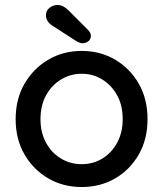

<svg xmlns="http://www.w3.org/2000/svg" viewBox="-20 -743 657 773"><path d="M574 -263Q574 -183 539 -121.5Q504 -60 444 -25Q384 10 309 10Q234 10 174 -25Q114 -60 78.5 -121.5Q43 -183 43 -263Q43 -344 78.5 -405.5Q114 -467 174 -502.5Q234 -538 309 -538Q384 -538 444 -502.5Q504 -467 539 -405.5Q574 -344 574 -263ZM474 -263Q474 -318 452 -358.5Q430 -399 392.5 -422.5Q355 -446 309 -446Q263 -446 225 -422.5Q187 -399 165 -358.5Q143 -318 143 -263Q143 -210 165 -169Q187 -128 225 -105Q263 -82 309 -82Q355 -82 392.5 -105Q430 -128 452 -169Q474 -210 474 -263ZM311 -569Q306 -569 299.5 -571.5Q293 -574 288 -577L195 -637Q181 -645 173 -656.5Q165 -668 165 -681Q165 -701 180 -712Q195 -723 211 -723Q224 -723 235 -717Q246 -711 254 -703L334 -623Q346 -611 346 -599Q346 -586 336.5 -577.5Q327 -569 311 -569Z"/></svg>

Font: Quicksand Light SemiBold
Style: Regular
Weight: 600
Version: Version 3.006